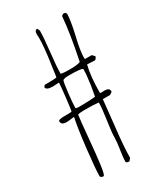

<svg xmlns="http://www.w3.org/2000/svg" viewBox="-196 -828 792 931"><g transform="rotate(-30 200.0 -362.5)"><path d="M242.2 27.8 253.4 15.1Q253.4 -45.9 266.6 -158.7Q278.8 -270.5 281.2 -297.9H320.3Q336.4 -304.7 336.4 -311Q336.4 -330.1 308.1 -330.1Q302.7 -330.1 298.3 -329.6L289.6 -329.1L284.2 -331.1Q284.2 -423.3 299.3 -481.9L320.3 -481L341.3 -480Q348.1 -480 354.5 -496.1L341.3 -509.8H304.2L302.2 -515.1Q302.2 -555.7 320.3 -629.9Q337.4 -703.6 338.4 -743.2Q334.5 -752.9 326.2 -752.9Q317.9 -752.9 311.5 -745.1Q304.7 -656.2 274.4 -509.8Q255.4 -502.9 221.2 -502.9H208.5Q180.2 -502.9 165.5 -506.8Q165.5 -546.4 174.3 -623Q183.1 -700.2 183.1 -738.8L176.3 -752.9Q161.1 -752.9 161.1 -731Q161.1 -725.6 161.6 -721.2Q162.1 -716.8 162.1 -710.9Q162.1 -657.2 148.4 -567.4Q140.6 -515.1 139.2 -502Q129.9 -499 93.3 -499H72.3L64.5 -490.2Q64.9 -472.2 103.5 -472.2L121.1 -473.1L137.2 -474.1Q137.2 -459.5 129.6 -393.1Q122.1 -326.7 119.1 -320.8Q112.3 -319.8 99.1 -319.8H78.1Q44.4 -319.8 44.4 -310.1Q44.4 -289.1 74.2 -289.1Q84 -289.1 96.2 -291Q108.4 -293 117.2 -293Q105.5 -238.3 93 -130.1Q80.6 -22 80.6 18.1Q80.6 22 86.2 24.9Q91.8 27.8 97.2 27.8Q105 27.8 112.3 -27.3Q119.1 -77.6 127.4 -170.4Q136.2 -267.6 140.1 -293Q151.9 -296.9 175.3 -296.9Q229.5 -296.9 256.3 -293.9Q256.3 -260.7 247.1 -200.7Q237.3 -136.7 237.3 -106.9Q237.3 -84.5 231 -44.4Q224.1 -1 224.1 18.1Q224.1 27.8 242.2 27.8ZM145 -327.1 144.5 -329.1Q144.5 -353 150.9 -408Q157.2 -462.9 162.1 -474.1Q172.9 -480 195.3 -480Q272.5 -480 272.5 -470.2Q272.5 -460.9 271.5 -442.4Q270 -424.3 264.6 -384.8L254.4 -327.1Q222.2 -323.2 162.1 -323.2Q155.8 -323.2 145.5 -325.2Z"/></g></svg>

Font: Amatica SC
Style: Regular
Weight: 400
Version: Version 2.000